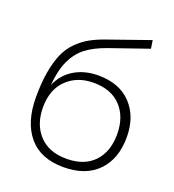

<svg xmlns="http://www.w3.org/2000/svg" viewBox="-137 -853 878 969"><g transform="rotate(20 302.0 -368.5)"><path d="M312 9.8Q189.5 9.8 125.7 -65.9Q62 -141.6 62 -275.9Q62 -353.5 72.5 -412.8Q83 -472.2 101.3 -513.4Q119.6 -554.7 150.4 -585.2Q181.2 -615.7 216.1 -635Q251 -654.3 299.8 -670.9L517.1 -747.1L523.9 -703.1L315.9 -630.9Q248.5 -606.9 207.5 -575Q166.5 -543 142.3 -490.5Q118.2 -438 111.8 -357.9Q137.2 -418.9 192.4 -452.4Q247.6 -485.8 321.8 -485.8Q435.1 -485.8 498.5 -418.7Q562 -351.6 562 -241.2Q562 -125 496.6 -57.6Q431.2 9.8 312 9.8ZM511.2 -238.8Q511.2 -331.1 459.2 -387Q407.2 -442.9 312 -442.9Q224.1 -442.9 168.5 -389.2Q112.8 -335.4 112.8 -238.8Q112.8 -147.9 165 -91.6Q217.3 -35.2 312 -35.2Q406.7 -35.2 459 -89.8Q511.2 -144.5 511.2 -238.8Z"/></g></svg>

Font: Rawline Light
Style: Regular
Weight: 300
Designer: Matt McInerney, Pablo Impallari, Rodrigo Fuenzalida
Foundry: Matt McInerney, Pablo Impallari, Rodrigo Fuenzalida
Version: Version 4.020;PS 004.020;hotconv 1.0.88;makeotf.lib2.5.64775